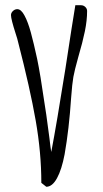

<svg xmlns="http://www.w3.org/2000/svg" viewBox="-20 -702 392 734"><path d="M138 -3Q138 -118 116.5 -241Q95 -364 49 -542Q47 -552 40 -573Q22 -629 22 -644Q22 -653 29.5 -660Q37 -667 46 -667Q61 -667 74 -642Q87 -618 98 -577.5Q109 -537 122 -477Q134 -420 151 -302L157 -263L169 -174Q173 -137 176 -121Q197 -231 230 -439Q257 -617 268 -682H290Q299 -682 306 -675.5Q313 -669 313 -660Q313 -624 304.5 -582.5Q296 -541 279 -483Q265 -433 260.5 -408Q256 -383 252 -329Q244 -208 227 -112Q216 -54 198 -21Q180 12 157 12Z"/></svg>

Font: Amatic SC
Style: Bold
Weight: 700
Designer: Multiple Designers
Foundry: Vernon Adams
Version: Version 2.505